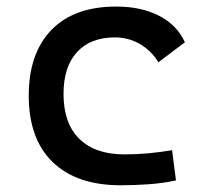

<svg xmlns="http://www.w3.org/2000/svg" viewBox="-20 -547 626 577"><path d="M342.8 9.8Q210.4 9.8 138.4 -59.8Q66.4 -129.4 66.4 -259.8Q66.4 -386.7 134.5 -457Q202.6 -527.3 329.1 -527.3Q404.8 -527.3 458.7 -499.3Q512.7 -471.2 535.6 -419.9L456.1 -359.9Q434.1 -395.5 399.9 -415Q365.7 -434.6 325.2 -434.6Q252 -434.6 211.4 -390.4Q170.9 -346.2 170.9 -264.6Q170.9 -176.3 218.5 -129.6Q266.1 -83 354.5 -83Q390.6 -83 426.8 -86.4Q462.9 -89.8 497.1 -95.7L508.8 -4.9Q468.8 3.9 426 6.8Q383.3 9.8 342.8 9.8Z"/></svg>

Font: CaskaydiaMono NF
Style: Regular
Weight: 400
Designer: Aaron Bell
Foundry: Saja Typeworks
Version: Version 2111.001; ttfautohint (v1.8.4);Nerd Fonts 3.1.1